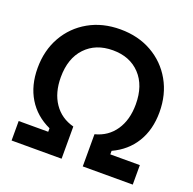

<svg xmlns="http://www.w3.org/2000/svg" viewBox="-129 -868 1003 999"><g transform="rotate(20 372.5 -368.5)"><path d="M37.1 0V-107.9H200.7V-127.4Q120.6 -164.1 77.9 -234.4Q35.2 -304.7 35.2 -400.9Q35.2 -499 78.4 -575Q121.6 -650.9 197.8 -694.1Q273.9 -737.3 372.6 -737.3Q471.2 -737.3 547.4 -694.1Q623.5 -650.9 666.7 -575Q710 -499 710 -400.9Q710 -304.2 667 -234.1Q624 -164.1 544.4 -127.4V-107.9H708V0H431.2V-178.2Q502 -196.3 541 -253.9Q580.1 -311.5 580.1 -397.5Q580.1 -502 523.7 -561.8Q467.3 -621.6 373 -621.6Q278.3 -621.6 221.7 -561.8Q165 -502 165 -397.5Q165 -311.5 204.1 -254.2Q243.2 -196.8 314 -178.2V0Z"/></g></svg>

Font: Inter Display SemiBold
Style: Regular
Weight: 600
Designer: Rasmus Andersson
Foundry: rsms
Version: Version 4.001;git-9221beed3